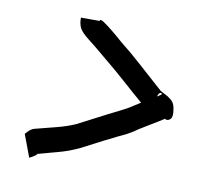

<svg xmlns="http://www.w3.org/2000/svg" viewBox="-56 -577 594 542"><g transform="rotate(10 241.0 -306.0)"><path d="M60 -97 36 -161Q35 -161 43.5 -169.5Q52 -178 60 -180Q92 -188 122.5 -196Q153 -204 175 -214Q222 -238 256 -256Q274 -265 287 -271.5Q300 -278 309 -283Q319 -289 327.5 -294.5Q336 -300 344 -305Q316 -329 287 -355Q258 -381 225 -408Q187 -440 167.5 -455Q148 -470 141.5 -481.5Q135 -493 135 -512H189Q189 -519 201.5 -510.5Q214 -502 231 -488Q248 -474 259 -464Q291 -439 324 -409Q357 -379 391 -349Q394 -346 404 -341.5Q414 -337 424.5 -328.5Q435 -320 437 -304Q441 -282 435 -275.5Q429 -269 423 -270Q417 -271 420 -273Q411 -267 403.5 -262.5Q396 -258 391 -255Q375 -245 361.5 -237Q348 -229 337 -221Q321 -211 306.5 -204.5Q292 -198 281 -192Q258 -181 237.5 -170Q217 -159 199 -150Q168 -135 135 -126.5Q102 -118 74 -110Q85 -113 77.5 -107.5Q70 -102 60 -97ZM393 -335Q401 -340 395 -341.5Q389 -343 385 -330Q390 -333 393 -335Z"/></g></svg>

Font: Syne
Style: Italic
Weight: 400
Italic angle: -9°
Designer: Lucas Descroix
Foundry: Bonjour Monde
Version: Version 2.000; ttfautohint (v1.8.3)